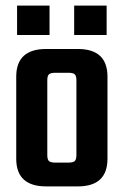

<svg xmlns="http://www.w3.org/2000/svg" viewBox="-20 -666 442 686"><path d="M145 -491H258Q364 -491 364 -392V-99Q364 0 258 0H145Q38 0 38 -99V-392Q38 -491 145 -491ZM253 -112V-379Q253 -395 247 -400.5Q241 -406 224 -406H178Q161 -406 155 -400.5Q149 -395 149 -379V-112Q149 -96 155 -90.5Q161 -85 178 -85H224Q241 -85 247 -90.5Q253 -96 253 -112ZM157 -646V-541H41V-646ZM361 -646V-541H245V-646Z"/></svg>

Font: Teko Medium
Style: Regular
Weight: 500
Designer: Manushi Parikh, Jonny Pinhorn
Foundry: Indian Type Foundry
Version: Version 1.106;PS 1.0;hotconv 1.0.78;makeotf.lib2.5.61930; tt